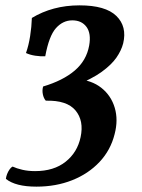

<svg xmlns="http://www.w3.org/2000/svg" viewBox="-20 -526 532 717"><path d="M99 -459Q98 -426 92.5 -391Q87 -356 77 -328Q92 -321 111.5 -318Q131 -315 149 -316Q163 -392 189 -421Q215 -450 250 -450Q285 -450 303 -425.5Q321 -401 313 -356Q303 -300 259 -262.5Q215 -225 141 -203Q137 -189 140 -174Q143 -159 151 -150Q230 -152 262 -113.5Q294 -75 281 -14Q269 43 225 78Q181 113 111 113Q85 113 63.5 108Q42 103 27 96Q21 99 15.5 107Q10 115 6.5 124Q3 133 2 142Q38 171 116 171Q189 171 249.5 147Q310 123 351.5 79Q393 35 408 -25Q422 -78 408.5 -123.5Q395 -169 358.5 -198Q322 -227 265 -231L258 -205Q323 -231 359.5 -257.5Q396 -284 414.5 -310.5Q433 -337 440 -364Q455 -427 414.5 -466.5Q374 -506 277 -506Q226 -506 181.5 -494Q137 -482 99 -459Z"/></svg>

Font: Vollkorn SemiBold
Style: Italic
Weight: 600
Italic angle: -11°
Designer: Friedrich Althausen
Foundry: Friedrich Althausen
Version: Version 5.000